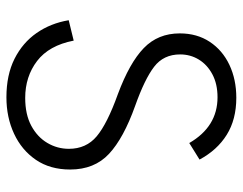

<svg xmlns="http://www.w3.org/2000/svg" viewBox="-99 -648 756 598"><g transform="rotate(90 279.0 -349.0)"><path d="M283 9Q213.5 9 163.2 -16.2Q113 -41.5 82.8 -85Q52.5 -128.5 43 -185L106.5 -200.5Q121.5 -123.5 170 -86.5Q218.5 -49.5 285 -49.5Q336.5 -49.5 371.8 -68.5Q407 -87.5 425.2 -118.5Q443.5 -149.5 443.5 -185.5Q443.5 -239.5 404.5 -272.2Q365.5 -305 273.5 -338Q175.5 -374.5 129.8 -418.8Q84 -463 84 -531Q84 -584.5 110.2 -624.2Q136.5 -664 182 -685.5Q227.5 -707 284.5 -707Q352 -707 399.8 -677.2Q447.5 -647.5 477 -592.5L425.5 -560.5Q374.5 -648.5 283 -648.5Q241.5 -648.5 211.5 -632.5Q181.5 -616.5 165.5 -590.2Q149.5 -564 149.5 -532Q149.5 -480.5 188 -451Q226.5 -421.5 309.5 -392Q410.5 -356 459.2 -310.5Q508 -265 508 -189.5Q508 -127 477.8 -82.8Q447.5 -38.5 396.5 -14.8Q345.5 9 283 9Z"/></g></svg>

Font: Acari Sans Neue
Style: Regular
Weight: 400
Designer: Alfredo Marco Pradil (font), Cristiano Sobral (main changes)
Foundry: Hanken Design Co. (font), Cristiano Sobral (main changes)
Version: Version 2.459;March 19, 2022;FontCreator 14.0.0.2808 64-bit;